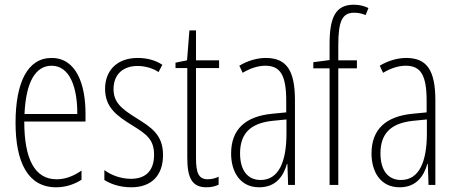

<svg xmlns="http://www.w3.org/2000/svg" viewBox="-20 -785 1936 815"><path d="M199 -539C96 -539 46 -433 46 -264C46 -97 98 10 218 10C260 10 296 -3 326 -22V-61C290 -36 256 -24 220 -24C128 -24 83 -109 83 -269H343V-303C343 -425 305 -539 199 -539ZM199 -506C277 -506 309 -412 308 -301H84C90 -439 132 -506 199 -506Z M672 -127C672 -213 623 -244 557 -285C493 -325 462 -352 462 -407C462 -470 503 -505 564 -505C596 -505 630 -495 653 -479L669 -510C641 -529 604 -539 565 -539C472 -539 426 -481 426 -408C426 -329 476 -293 543 -252C602 -215 634 -193 634 -128C634 -63 601 -26 536 -26C494 -26 452 -41 423 -63V-21C448 -5 487 10 537 10C626 10 672 -43 672 -127Z M862 -24C822 -24 812 -53 812 -115V-496H910V-529H812V-656H784L774 -529L725 -519V-496H775V-116C775 -33 793 10 856 10C877 10 893 6 908 -1V-35C897 -29 879 -24 862 -24Z M1108 -539C1071 -539 1030 -527 996 -506L1010 -476C1047 -498 1080 -506 1106 -506C1169 -506 1195 -468 1195 -356V-308L1134 -302C1024 -291 961 -238 961 -133C961 -59 997 10 1080 10C1152 10 1183 -38 1198 -89H1200L1203 0H1232V-359C1232 -487 1196 -539 1108 -539ZM1136 -272 1196 -278V-218C1196 -100 1164 -21 1086 -21C1032 -21 999 -61 999 -134C999 -218 1043 -262 1136 -272Z M1495 -495V-529H1416V-593C1416 -694 1432 -731 1483 -731C1499 -731 1516 -728 1532 -721L1544 -751C1527 -759 1507 -765 1482 -765C1404 -765 1379 -711 1379 -598V-530L1310 -521V-495H1379V0H1416V-495Z M1704 -539C1667 -539 1626 -527 1592 -506L1606 -476C1643 -498 1676 -506 1702 -506C1765 -506 1791 -468 1791 -356V-308L1730 -302C1620 -291 1557 -238 1557 -133C1557 -59 1593 10 1676 10C1748 10 1779 -38 1794 -89H1796L1799 0H1828V-359C1828 -487 1792 -539 1704 -539ZM1732 -272 1792 -278V-218C1792 -100 1760 -21 1682 -21C1628 -21 1595 -61 1595 -134C1595 -218 1639 -262 1732 -272Z"/></svg>

Font: Noto Sans Gurmukhi UI ExtraCondensed ExtraLight
Style: Regular
Weight: 200
Width: 2
Designer: Jelle Bosma - Monotype Design Team
Foundry: Monotype Imaging Inc.
Version: Version 2.004